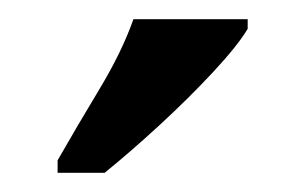

<svg xmlns="http://www.w3.org/2000/svg" viewBox="-20 -786 318 200"><path d="M40 -619Q60 -654 83.5 -693Q107 -732 119 -766H238V-756Q228 -739 202.5 -711.5Q177 -684 146 -655.5Q115 -627 89 -606H40Z"/></svg>

Font: Noto Serif Bengali ExtraCondensed SemiBold
Style: Regular
Weight: 600
Width: 2
Designer: Juan Bruce, Universal Thirst, Indian Type Foundry and the Monotype Design Team.
Foundry: Monotype Imaging Inc.
Version: Version 2.003; ttfautohint (v1.8.4.7-5d5b)